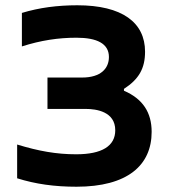

<svg xmlns="http://www.w3.org/2000/svg" viewBox="-20 -699 640 728"><path d="M305 -286C345 -286 417 -276 417 -205C417 -145 366 -114 269 -114C194 -114 127 -126 45 -151V-23C115 -1 187 9 270 9C463 9 555 -72 555 -199C555 -272 522 -324 450 -355V-362C507 -399 530 -440 530 -503C530 -614 443 -679 273 -679C198 -679 129 -670 63 -650V-523C135 -546 201 -556 270 -556C347 -556 393 -534 393 -483C393 -440 363 -405 291 -405H160V-286Z"/></svg>

Font: LT Wave Mono Bold
Style: Regular
Weight: 700
Designer: Daniel Lyons
Version: Version 2.5 (Glyphs App)